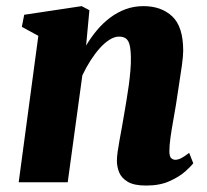

<svg xmlns="http://www.w3.org/2000/svg" viewBox="-20 -580 660 611"><path d="M254 -435Q269.5 -461 288.5 -483.8Q307.5 -506.5 330.5 -523.8Q353.5 -541 380 -550.8Q406.5 -560.5 436.5 -560.5Q493.5 -560.5 528.2 -527.8Q563 -495 563 -418.5Q563 -402 558.8 -371.5Q554.5 -341 549.2 -307.5Q544 -274 540 -247Q536 -222 531 -194.8Q526 -167.5 522.5 -142.2Q519 -117 519 -99.5Q519 -81.5 525 -76.5Q531 -71.5 537.5 -71.5Q546 -71.5 555.8 -76.2Q565.5 -81 582 -93.5L595 -60.5Q589 -52 570.2 -35Q551.5 -18 520.2 -3.8Q489 10.5 445 10.5Q406.5 10.5 386.5 -1.5Q366.5 -13.5 359.2 -31.5Q352 -49.5 352 -68.5Q352 -79.5 354.2 -96Q356.5 -112.5 360.2 -132.8Q364 -153 367.8 -174.5Q371.5 -196 375 -216Q378.5 -237 382.5 -260.5Q386.5 -284 389.8 -308.2Q393 -332.5 395 -355.5Q397 -378.5 396.5 -398Q396 -424 392.2 -438Q388.5 -452 380.2 -457.8Q372 -463.5 358.5 -463.5Q344 -463.5 328 -453.2Q312 -443 296.8 -425.8Q281.5 -408.5 267.5 -386.5Q253.5 -364.5 242 -340L195.5 0H39.5L102 -466L49.5 -494.5L57 -533L240 -560.5L264.5 -547.5Z"/></svg>

Font: Merriweather 36pt Black
Style: Italic
Weight: 900
Italic angle: -7.8°
Version: Version 2.101